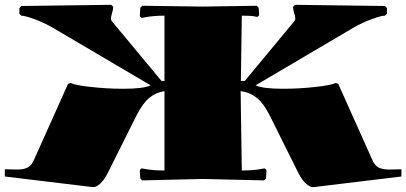

<svg xmlns="http://www.w3.org/2000/svg" viewBox="-20 -745 1680 794"><path d="M975.1 -368.2 980 -40Q1026.9 -40 1058.1 -45.9L1074.2 -48.8L1082 -42L1080.1 -6.8L1071.8 1L819.8 -4.9L567.9 1L560.1 -6.8L558.1 -42L565.9 -48.8L582 -45.9Q613.3 -40 660.2 -40V-368.2Q624.5 -362.8 597.4 -340.3Q570.3 -317.9 544.9 -268.1L424.8 -27.8Q410.2 0.5 394.3 14.6Q378.4 28.8 366.2 28.8Q356.9 27.8 355 27.8L0 -15.1V-44.9Q35.6 -43.9 50.8 -43.9Q76.7 -43.9 93.3 -51.8Q109.9 -59.6 120.1 -83L261.2 -397.9L272 -401.9Q290 -392.6 356.9 -385.3Q423.8 -377.9 488.8 -377.9Q574.2 -377.9 603 -392.1L195.8 -631.8Q160.6 -651.9 122.1 -666Q83.5 -680.2 67.9 -680.2L60.1 -688V-711.9L67.9 -720.2L439.9 -725.1L448.2 -716.8Q448.2 -707 443.6 -691.4Q439 -675.8 439 -669.9Q439 -660.6 443.8 -655.8L647.9 -410.2H660.2V-680.2Q615.7 -680.2 582 -673.8L565.9 -670.9L558.1 -678.2L560.1 -712.9L567.9 -721.2L819.8 -717.8L1042 -721.2L1049.8 -712.9L1051.8 -682.1L1043.9 -674.8L1027.8 -678.2Q1015.6 -680.2 980 -680.2L976.1 -410.2H992.2L1195.8 -655.8Q1201.2 -661.1 1201.2 -669.9Q1201.2 -675.8 1196.5 -691.2Q1191.9 -706.5 1191.9 -716.8L1200.2 -725.1L1571.8 -720.2L1580.1 -711.9V-688L1571.8 -680.2Q1556.2 -680.2 1517.6 -666Q1479 -651.9 1443.8 -631.8L1037.1 -392.1Q1065.9 -377.9 1150.9 -377.9Q1216.3 -377.9 1283.2 -385.3Q1350.1 -392.6 1368.2 -401.9L1378.9 -397.9L1520 -83Q1530.3 -59.6 1546.6 -51.8Q1563 -43.9 1588.9 -43.9L1640.1 -44.9V-15.1L1285.2 27.8L1273.9 28.8Q1261.7 28.8 1245.6 14.6Q1229.5 0.5 1214.8 -27.8L1095.2 -268.1Q1068.8 -319.3 1040.8 -341.3Q1012.7 -363.3 975.1 -368.2Z"/></svg>

Font: Yokawerad
Style: Regular
Weight: 500
Designer: gluk
Foundry: gluk
Version: Version 0.79